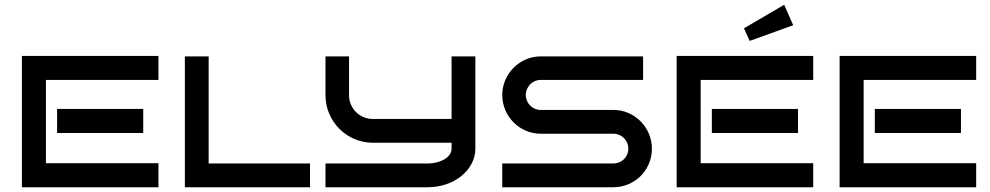

<svg xmlns="http://www.w3.org/2000/svg" viewBox="-20 -787 4162 807"><path d="M646 -101H173V-451H646V-552H72V0H646ZM582 -329H220V-228H582Z M1283 -100H857V-550H757V0H1283Z M1978 -550H1878V-287H1547C1492 -287 1447 -331 1447 -387V-550H1348V-387C1348 -277 1437 -187 1547 -187H1878V-162C1878 -127 1833 -100 1778 -100H1348V0H1778C1888 0 1978 -72 1978 -162Z M2720 -162C2720 -251 2648 -325 2558 -325H2252C2218 -325 2190 -353 2190 -388C2190 -422 2218 -451 2252 -451H2683V-550H2252C2164 -550 2091 -476 2091 -388C2091 -298 2164 -225 2252 -225H2558C2593 -225 2621 -197 2621 -162C2621 -127 2593 -100 2558 -100H2091V0H2558C2648 0 2720 -72 2720 -162Z M3398 -101H2925V-451H3398V-552H2824V0H3398ZM3334 -329H2972V-228H3334ZM3276 -767 3107 -668 3131 -615 3314 -681Z M4083 -101H3610V-451H4083V-552H3509V0H4083ZM4019 -329H3657V-228H4019Z"/></svg>

Font: Bruno Ace SC
Style: Regular
Weight: 400
Designer: Astigmatic (AOETI)
Foundry: Astigmatic (AOETI)
Version: Version 1.000